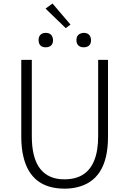

<svg xmlns="http://www.w3.org/2000/svg" viewBox="-20 -1073 744 1105"><path d="M351.6 12.7Q159.2 12.7 115.2 -168.9Q102.5 -220.7 102.5 -285.2V-728.5H163.1V-288.1Q163.1 -59.6 325.2 -42Q338.9 -41 351.6 -41Q510.7 -41 539.1 -210.9Q544.9 -247.1 544.9 -288.1V-728.5H601.6V-285.2Q601.6 -33.2 418 5.9Q386.7 12.7 351.6 12.7ZM385.7 -931.6 358.4 -911.1 242.2 -1023.4 282.2 -1052.7ZM243.2 -800.8Q209 -800.8 203.1 -831.1Q202.1 -835.9 202.1 -841.8Q202.1 -875 231.4 -882.8Q238.3 -883.8 243.2 -883.8Q275.4 -883.8 283.2 -855.5Q285.2 -848.6 285.2 -841.8Q285.2 -808.6 254.9 -801.8Q249 -800.8 243.2 -800.8ZM461.9 -800.8Q428.7 -800.8 420.9 -830.1Q419.9 -835.9 419.9 -841.8Q419.9 -874 449.2 -881.8Q456.1 -883.8 461.9 -883.8Q494.1 -883.8 502 -855.5Q503.9 -848.6 503.9 -841.8Q503.9 -808.6 473.6 -801.8Q467.8 -800.8 461.9 -800.8Z"/></svg>

Font: Taipei Sans TC Beta Light
Style: Regular
Weight: 300
Designer: JT Foundry
Foundry: JT Foundry
Version: Version 1.000